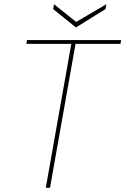

<svg xmlns="http://www.w3.org/2000/svg" viewBox="-20 -890 594 910"><path d="M197 0 318 -682H105L108 -700H554L551 -682H338L217 0ZM484 -870 480 -847 340 -760 232 -847 236 -870 341 -786Z"/></svg>

Font: DM Sans 24pt Thin
Style: Italic
Weight: 250
Italic angle: -10°
Designer: Colophon Foundry, Jonny Pinhorn
Foundry: Colophon Foundry
Version: Version 4.004;gftools[0.9.30]